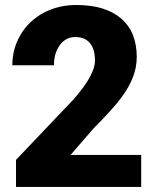

<svg xmlns="http://www.w3.org/2000/svg" viewBox="-20 -741 619 761"><path d="M539.6 0H43.5V-107.4L272 -347.7Q356.4 -443.8 356.4 -500.5Q356.4 -546.4 336.4 -570.3Q316.4 -594.2 278.3 -594.2Q240.7 -594.2 217.3 -562.3Q193.8 -530.3 193.8 -482.4H28.8Q28.8 -547.9 61.5 -603.3Q94.2 -658.7 152.3 -689.9Q210.4 -721.2 282.2 -721.2Q397.5 -721.2 459.7 -668Q522 -614.7 522 -515.1Q522 -473.1 506.3 -433.3Q490.7 -393.6 457.8 -349.9Q424.8 -306.2 351.6 -232.9L259.8 -127H539.6Z"/></svg>

Font: Vazir Black
Style: Black
Weight: 900
Designer: Saber Rastikerdar
Foundry: Saber Rastikerdar
Version: Version 30.0.0